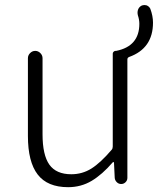

<svg xmlns="http://www.w3.org/2000/svg" viewBox="-20 -737 633 769"><path d="M532.2 -675.8Q529.3 -687.5 532.7 -697.8Q536.1 -708 545.9 -713.9Q551.8 -716.8 558.6 -716.8Q562.5 -716.8 566.4 -715.8Q577.1 -711.9 582 -702.1Q592.8 -672.9 592.8 -646.5Q592.8 -543 497.1 -508.8Q490.2 -505.9 490.2 -499V-24.4Q490.2 -14.6 482.9 -7.3Q475.6 0 465.3 0Q455.1 0 447.8 -7.3Q440.4 -14.6 439.5 -24.4L436.5 -86.9Q435.5 -87.9 434.1 -87.9Q432.6 -87.9 431.6 -86.9Q389.6 -38.1 347.2 -12.7Q304.7 12.7 252.9 12.7Q169.9 12.7 130.9 -38.1Q91.8 -88.9 91.8 -192.4V-503.9Q91.8 -515.6 100.6 -524.4Q109.4 -533.2 121.1 -533.2Q132.8 -533.2 141.6 -524.4Q150.4 -515.6 150.4 -503.9V-199.2Q150.4 -116.2 177.7 -77.6Q205.1 -39.1 265.6 -39.1Q309.6 -39.1 346.2 -62Q382.8 -85 427.7 -137.7Q431.6 -142.6 431.6 -150.4V-522.5Q431.6 -526.4 435.1 -529.8Q438.5 -533.2 442.4 -533.2Q444.3 -533.2 445.3 -533.2Q538.1 -551.8 538.1 -641.6Q538.1 -658.2 532.2 -675.8Z"/></svg>

Font: Gen Jyuu Gothic Light
Style: Regular
Weight: 200
Designer: [Source Han Sans]
Ryoko NISHIZUKA  (kana & ideographs); Paul D. Hunt (Latin, Greek & Cyrillic); Wenlong ZHANG  (bopomofo
Version: Version 1.002.20150607